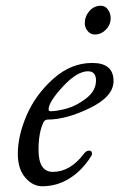

<svg xmlns="http://www.w3.org/2000/svg" viewBox="-20 -633 415 668"><path d="M331 -613Q346 -613 355.5 -600Q365 -587 365 -570Q365 -547 348.5 -530Q332 -513 310 -513Q295 -513 285 -525Q275 -537 275 -552Q275 -576 291 -594.5Q307 -613 331 -613ZM127 15Q94 15 68 -15Q42 -45 42 -98Q42 -161 73 -232.5Q104 -304 165.5 -359Q227 -414 301 -414Q375 -414 375 -351Q375 -297 292.5 -257Q210 -217 146 -217Q136 -217 131 -207Q114 -171 114 -112Q114 -35 164 -35Q224 -35 272 -98Q280 -109 290 -109Q300 -109 300 -99Q300 -94 298 -91Q267 -41 223 -13Q179 15 127 15ZM286 -385Q248 -385 198.5 -331.5Q149 -278 149 -252Q149 -246 156 -246Q177 -246 211 -255Q245 -264 279.5 -290.5Q314 -317 314 -353Q314 -385 286 -385Z"/></svg>

Font: EB Garamond 12
Style: Italic
Weight: 400
Italic angle: -17°
Version: Version 0.016; ttfautohint (v1.8.4)